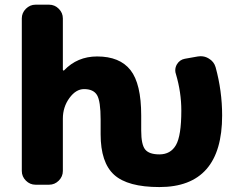

<svg xmlns="http://www.w3.org/2000/svg" viewBox="-20 -794 994 804"><path d="M571.3 -247.1Q571.3 -188.5 587.9 -168Q604.5 -147.5 647.5 -147.5Q694.3 -147.5 716.8 -186.5Q739.3 -225.6 739.3 -331.1Q739.3 -407.2 716.8 -483.4Q713.9 -491.2 713.9 -499Q713.9 -512.7 720.7 -524.4Q732.4 -543.9 753.9 -547.9L808.6 -557.6Q814.5 -558.6 820.3 -558.6Q838.9 -558.6 854.5 -548.8Q876 -536.1 882.8 -512.7Q910.2 -413.1 910.2 -310.5Q910.2 -10.7 647.5 -10.7Q514.6 -10.7 458 -62Q401.4 -113.3 401.4 -231.4V-293Q401.4 -371.1 386.2 -396Q371.1 -420.9 332 -420.9Q297.9 -420.9 270.5 -383.3Q243.2 -345.7 243.2 -296.9V-78.1Q243.2 -54.7 226.1 -37.6Q209 -20.5 185.5 -20.5H128.9Q105.5 -20.5 88.4 -37.6Q71.3 -54.7 71.3 -78.1V-716.8Q71.3 -740.2 88.4 -757.3Q105.5 -774.4 128.9 -774.4H185.5Q209 -774.4 226.1 -757.3Q243.2 -740.2 243.2 -716.8V-502Q243.2 -500 245.1 -499Q247.1 -498 248 -499Q303.7 -557.6 386.7 -557.6Q481.4 -557.6 526.4 -500.5Q571.3 -443.4 571.3 -310.5Z"/></svg>

Font: Gen Jyuu Gothic Heavy
Style: Bold
Weight: 900
Designer: [Source Han Sans]
Ryoko NISHIZUKA  (kana & ideographs); Paul D. Hunt (Latin, Greek & Cyrillic); Wenlong ZHANG  (bopomofo
Version: Version 1.002.20150607